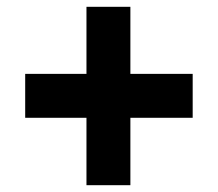

<svg xmlns="http://www.w3.org/2000/svg" viewBox="-20 -592 640 564"><path d="M234 -48V-572H363V-48ZM54 -246V-375H546V-246Z"/></svg>

Font: BioRhyme ExtraBold ExtraBold
Style: Regular
Weight: 800
Version: Version 1.600;gftools[0.9.33]